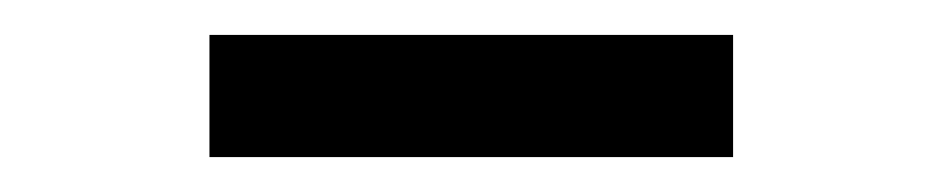

<svg xmlns="http://www.w3.org/2000/svg" viewBox="-20 -725 540 110"><path d="M100 -635V-705H400V-635Z"/></svg>

Font: Iosevka Slab
Style: Regular
Weight: 400
Monospace: yes
Designer: Belleve Invis
Foundry: Belleve Invis
Version: Version 11.2.4; ttfautohint (v1.8.3)